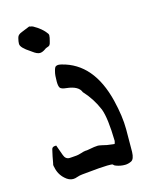

<svg xmlns="http://www.w3.org/2000/svg" viewBox="-99 -676 601 759"><g transform="rotate(-15 201.5 -296.5)"><path d="M106 17.6Q88.9 17.6 73.2 2.9Q50.8 -17.1 45.4 -47.9Q43.9 -50.8 43.9 -57.1L45.4 -63.5Q49.8 -90.3 56.2 -116.7Q58.1 -127.4 71.8 -127.4H75.2Q83 -106.9 90.3 -85.4Q96.7 -66.4 113.3 -66.4Q118.7 -66.4 122.6 -66.9Q146.5 -67.9 156.2 -71.3L163.1 -73.2Q170.9 -76.2 180.7 -77.6Q188.5 -77.6 194.8 -79.1Q222.2 -84.5 233.9 -84.5Q238.3 -84.5 250 -82Q269 -76.7 291 -74.7L299.8 -73.7L301.3 -77.6Q302.7 -81.5 303.2 -85.4Q301.3 -179.7 286.6 -218.3Q266.1 -267.1 231.4 -304.2Q221.7 -331.1 173.8 -336.4Q151.9 -338.4 147.2 -345.9Q142.6 -353.5 142.6 -371.1Q142.6 -397.9 146 -410.2Q149.9 -427.7 154.8 -430.7Q159.7 -433.6 165 -433.6Q170.9 -433.6 178.7 -431.6Q302.2 -401.4 342.3 -239.3Q358.9 -170.9 358.9 -119.1V-113.3Q358.4 -88.9 358.4 -25.4Q357.4 3.9 344.5 10.3Q331.5 16.6 318.4 16.6Q299.8 16.6 283.2 10.3Q275.9 7.8 274.2 5.1Q272.5 2.4 269.3 1.7Q266.1 1 249.5 1Q212.9 2.4 187 5.4Q169.4 7.3 145.5 9.3Q133.8 10.3 123 14.2Q114.3 17.6 106 17.6ZM107.9 -497.6Q96.2 -497.6 79.1 -510.7L74.2 -514.2Q37.1 -538.1 37.1 -553.2V-555.7Q37.1 -563 40 -574.7L41.5 -580.1Q44.4 -590.3 60.1 -596.2L93.8 -609.9L98.1 -608.4Q104.5 -607.9 108.9 -605.5Q142.6 -586.9 159.2 -563Q161.1 -560.1 161.6 -556.6Q161.6 -547.4 157.2 -532.2Q154.8 -521 151.6 -517.3Q148.4 -513.7 139.2 -511.2Q133.8 -509.3 131.3 -506.8Q118.2 -497.6 107.9 -497.6Z"/></g></svg>

Font: Kurland
Style: Regular
Weight: 400
Designer: GGBot
Version: 0.22